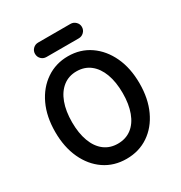

<svg xmlns="http://www.w3.org/2000/svg" viewBox="-204 -1025 1117 1185"><g transform="rotate(-30 355.0 -432.5)"><path d="M355 15Q266 15 198.5 -31Q131 -77 93 -159Q55 -241 55 -349Q55 -458 93.5 -540Q132 -622 200.5 -668.5Q269 -715 356 -715Q444 -715 511.5 -668.5Q579 -622 617.5 -540Q656 -458 656 -349Q656 -241 618 -159Q580 -77 512 -31Q444 15 355 15ZM355 -93Q412 -93 452.5 -124Q493 -155 514.5 -213Q536 -271 536 -349Q536 -428 514.5 -486Q493 -544 452.5 -576Q412 -608 355 -608Q299 -608 258.5 -576Q218 -544 196.5 -486Q175 -428 175 -349Q175 -271 196.5 -213Q218 -155 258.5 -124Q299 -93 355 -93ZM240 -777Q218 -777 203 -792Q188 -807 188 -829Q188 -850 203 -865Q218 -880 240 -880H470Q491 -880 506.5 -865Q522 -850 522 -829Q522 -807 506.5 -792Q491 -777 470 -777Z"/></g></svg>

Font: National Park SemiBold
Style: Regular
Weight: 600
Designer: Andrea Herstowski, Ben Hoepner
Version: Version 1.009